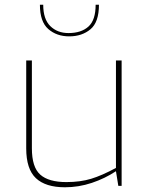

<svg xmlns="http://www.w3.org/2000/svg" viewBox="-20 -787 622 813"><path d="M91 -159V-531H115V-159Q115 -79 150.5 -47.5Q186 -16 261 -16Q320 -16 366 -30Q412 -44 471 -76V-531H495V0H481L471 -62Q424 -31 368.5 -12.5Q313 6 255 6Q173 6 132 -32.5Q91 -71 91 -159ZM149 -767H163Q163 -706 193 -676.5Q223 -647 270 -647Q324 -647 354.5 -674.5Q385 -702 385 -767H399Q399 -693 363 -663Q327 -633 273 -633Q220 -633 184.5 -664Q149 -695 149 -767Z"/></svg>

Font: Exo Thin
Style: Regular
Weight: 250
Designer: Natanael Gama
Foundry: Natanael Gama
Version: Version 1.500; ttfautohint (v1.6)